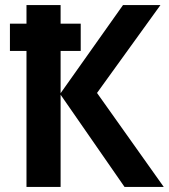

<svg xmlns="http://www.w3.org/2000/svg" viewBox="-20 -734 663 754"><path d="M19 -534V-641H297V-534ZM623 0H469L218 -362V0H84V-714H218V-368L463 -714H610L361 -369Z"/></svg>

Font: Noto Sans Display SemiBold
Style: Regular
Weight: 600
Designer: Monotype Design Team
Foundry: Monotype Imaging Inc.
Version: Version 2.003